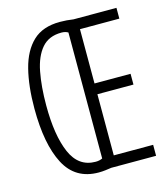

<svg xmlns="http://www.w3.org/2000/svg" viewBox="-109 -804 780 895"><g transform="rotate(-15 281.5 -356.5)"><path d="M257 6Q145 6 94.5 -90.5Q44 -187 44 -359Q44 -467 64.5 -548Q85 -629 132.5 -674Q180 -719 263 -719Q296 -719 328 -714H535V-662H345V-400H519V-348H345V-53H535V0H319Q305 2 289.5 4Q274 6 257 6ZM256 -46Q275 -46 289 -53V-661Q276 -669 257 -669Q196 -669 162 -629.5Q128 -590 114.5 -520Q101 -450 101 -359Q101 -214 137.5 -130Q174 -46 256 -46Z"/></g></svg>

Font: Noto Sans Mono SemiCondensed Light
Style: Regular
Weight: 300
Width: 4
Designer: Monotype Design Team
Foundry: Monotype Imaging Inc.
Version: Version 2.014; ttfautohint (v1.8.4.7-5d5b)